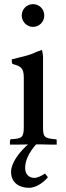

<svg xmlns="http://www.w3.org/2000/svg" viewBox="-20 -699 317 928"><path d="M211.5 157.8C207.5 152.8 200.5 142.8 197.5 139.8C182.5 149.8 161.5 160.8 146.5 160.8C121.5 160.8 101.5 144.8 101.5 112.8C101.5 79.8 116.5 40.8 159.5 -7.2H122.5C70.5 36.8 33.5 89.8 33.5 131.8C33.5 184.8 73.5 208.8 120.5 208.8C152.5 208.8 187.5 185.8 211.5 157.8ZM139 -569C170 -569 194 -594 194 -624C194 -655 170 -679 139 -679C110 -679 85 -655 85 -624C85 -594 110 -569 139 -569ZM254 0V-24L248 -26C192 -30 188 -39 188 -86V-427C187 -438 185 -449 183 -458L156 -448C118 -429 76 -423 37 -412V-399L40 -390C78 -379 95 -373 95 -325V-87C95 -33 86 -29 31 -26L28 -17V0H56C80 0 104 -1 128 -1H184C199 -1 213 0 228 0Z"/></svg>

Font: Sibila
Style: Regular
Weight: 400
Designer: Stefan Peev
Foundry: Context Ltd
Version: Version 1.000